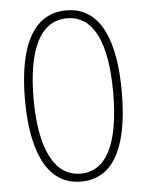

<svg xmlns="http://www.w3.org/2000/svg" viewBox="-53 -767 626 820"><g transform="rotate(-5 260.5 -357.0)"><path d="M468 -358C468 -569 412 -724 262 -724C127 -724 53 -602 53 -358C53 -170 100 10 262 10C422 10 468 -162 468 -358ZM90 -358C90 -569 146 -690 262 -690C375 -690 431 -572 431 -358C431 -140 375 -24 262 -24C151 -24 90 -146 90 -358Z"/></g></svg>

Font: Noto Sans Bengali ExtraCondensed ExtraLight
Style: Regular
Weight: 200
Width: 2
Designer: Joana Ranito - Universal Thirst; Jelle Bosma - Monotype Design Team
Foundry: Universal Thirst ehf.
Version: Version 3.000